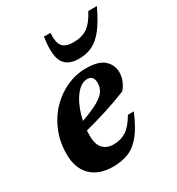

<svg xmlns="http://www.w3.org/2000/svg" viewBox="-165 -774 819 890"><g transform="rotate(-30 244.0 -328.5)"><path d="M391.5 -161.5Q363 -93 332.5 -55Q302 -17 265.5 -2Q229 13 183 13Q106 13 64.2 -28.5Q22.5 -70 22.5 -144.5Q22.5 -210 45.2 -265.2Q68 -320.5 107 -360.8Q146 -401 195.2 -423.2Q244.5 -445.5 298 -445.5Q366 -445.5 395.2 -418.5Q424.5 -391.5 424.5 -352.5Q424.5 -329 415.2 -306.8Q406 -284.5 391 -268.5Q340 -247.5 280 -228.2Q220 -209 159 -193.5Q158 -180.5 158 -168Q158 -118 179 -96.8Q200 -75.5 235 -75.5Q273 -75.5 302 -93.8Q331 -112 360 -161.5ZM279 -399.5Q253 -399.5 230.2 -377.2Q207.5 -355 190.8 -319Q174 -283 165.5 -241Q226 -262.5 257.8 -281Q289.5 -299.5 301 -318.2Q312.5 -337 312.5 -360Q312.5 -399.5 279 -399.5ZM310.5 -578.5Q356 -578.5 385.8 -599.2Q415.5 -620 441.5 -670H487.5Q457 -605.5 428.2 -568.2Q399.5 -531 367.5 -515.2Q335.5 -499.5 295 -499.5Q235 -499.5 212.5 -537.5Q190 -575.5 204 -670H239Q235.5 -619.5 251.8 -599Q268 -578.5 310.5 -578.5Z"/></g></svg>

Font: Newsreader Text
Style: Bold Italic
Weight: 700
Italic angle: -17°
Designer: Hugues Gentile
Foundry: Production Type
Version: Version 1.001